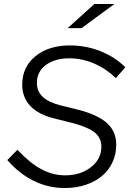

<svg xmlns="http://www.w3.org/2000/svg" viewBox="-20 -938 652 968"><path d="M17 0ZM17 -131 68 -183Q128 -118 186.5 -86Q245 -54 308 -54Q386 -54 438.5 -95Q491 -136 491 -198Q491 -241 460.5 -267.5Q430 -294 356 -315L249 -342Q171 -362 131.5 -405Q92 -448 92 -511Q92 -600 158.5 -654.5Q225 -709 333 -709Q412 -709 485 -680.5Q558 -652 612 -599L564 -544Q515 -592 454 -618Q393 -644 330 -644Q256 -644 211 -610Q166 -576 166 -521Q166 -478 194 -451Q222 -424 280 -408L385 -382Q479 -356 522.5 -314.5Q566 -273 566 -209Q566 -160 547 -119.5Q528 -79 494 -50.5Q460 -22 411.5 -6Q363 10 306 10Q224 10 150.5 -26Q77 -62 17 -131ZM456 -918H557L391 -796H321Z"/></svg>

Font: Red Hat Text
Style: Italic
Weight: 400
Italic angle: -12°
Designer: Pentagram / MCKL
Foundry: Pentagram / MCKL
Version: Version 1.005; Red Hat Text Italic